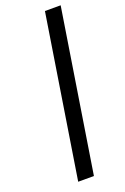

<svg xmlns="http://www.w3.org/2000/svg" viewBox="-161 -820 611 941"><g transform="rotate(-20 144.5 -349.0)"><path d="M74 72 207 -770H289L156 72Z"/></g></svg>

Font: Exo Thin Medium
Style: Italic
Weight: 500
Italic angle: -9°
Version: Version 2.000